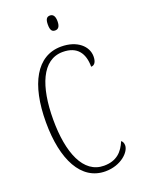

<svg xmlns="http://www.w3.org/2000/svg" viewBox="-169 -981 780 1064"><g transform="rotate(-20 221.0 -448.5)"><path d="M267 -819C283 -819 296 -829 296 -863C296 -896 283 -907 267 -907C249 -907 239 -896 239 -863C239 -829 249 -819 267 -819ZM262 10C355 10 413 -50 413 -88C413 -103 408 -112 400 -118C377 -62 340 -22 265 -22C144 -22 87 -162 87 -358C87 -553 142 -693 264 -693C350 -693 385 -641 385 -562C405 -562 417 -579 417 -612C417 -671 361 -724 266 -724C121 -724 44 -582 44 -358C44 -137 120 10 262 10Z"/></g></svg>

Font: Noto Serif Devanagari ExtraCondensed ExtraLight
Style: Regular
Weight: 200
Width: 2
Designer: Universal Thirst, Indian Type Foundry and the Monotype Design Team
Foundry: Monotype Imaging Inc.
Version: Version 2.004